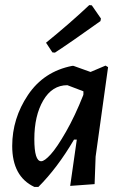

<svg xmlns="http://www.w3.org/2000/svg" viewBox="-20 -727 487 755"><path d="M331 -707 341 -706 377 -654 375 -644Q256 -559 196 -520L186 -521L161 -559Q257 -637 331 -707ZM264 -468H269L336 -444L395 -469L405 -463L356 -111L352 -3L256 4L282 -178H271Q206 -67 131 8H115Q28 -33 28 -153Q28 -261 90 -353.5Q152 -446 264 -468ZM115 -180Q115 -93 142 -93Q155 -93 179.5 -120Q204 -147 239.5 -209Q275 -271 307 -352L308 -356V-368L245 -392Q185 -392 150 -332Q115 -272 115 -180Z"/></svg>

Font: Alegreya Sans Medium
Style: Italic
Weight: 500
Italic angle: -7°
Designer: Juan Pablo del Peral
Foundry: Huerta Tipografica
Version: Version 2.007